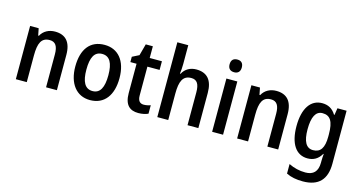

<svg xmlns="http://www.w3.org/2000/svg" viewBox="-97 -1202 3550 1884"><g transform="rotate(15 1678.5 -260.0)"><path d="M323 -551C262 -551 208 -524 179 -470H172L158 -541H71V0H182V-270C182 -397 210 -457 294 -457C353 -457 378 -416 378 -334V0H488V-358C488 -490 429 -551 323 -551Z M1051 -272C1051 -452 962 -551 827 -551C680 -551 602 -447 602 -272C602 -101 686 10 825 10C973 10 1051 -102 1051 -272ZM715 -271C715 -394 748 -459 826 -459C904 -459 938 -394 938 -272C938 -148 904 -82 827 -82C749 -82 715 -149 715 -271Z M1347 -83C1307 -83 1286 -108 1286 -160V-453H1410V-541H1286V-660H1214L1182 -542L1113 -507V-453H1176V-155C1176 -35 1230 10 1316 10C1355 10 1391 2 1416 -10V-96C1395 -88 1370 -83 1347 -83Z M1619 -760H1508V0H1619V-269C1619 -394 1647 -457 1732 -457C1790 -457 1815 -418 1815 -334V0H1925V-357C1925 -488 1867 -551 1758 -551C1698 -551 1646 -523 1619 -470H1612C1616 -495 1619 -532 1619 -568Z M2122 -749C2083 -749 2059 -729 2059 -684C2059 -640 2084 -620 2122 -620C2158 -620 2183 -640 2183 -684C2183 -729 2159 -749 2122 -749ZM2176 -541H2065V0H2176Z M2571 -551C2510 -551 2456 -524 2427 -470H2420L2406 -541H2319V0H2430V-270C2430 -397 2458 -457 2542 -457C2601 -457 2626 -416 2626 -334V0H2736V-358C2736 -490 2677 -551 2571 -551Z M3037 -551C2920 -551 2850 -448 2850 -269C2850 -91 2918 10 3035 10C3096 10 3142 -16 3175 -73H3179C3177 -51 3175 -19 3175 2V16C3175 107 3131 149 3051 149C2992 149 2935 136 2881 109V206C2930 230 2984 240 3049 240C3211 240 3286 155 3286 -2V-541H3193L3182 -471H3177C3143 -527 3097 -551 3037 -551ZM3065 -457C3144 -457 3178 -403 3178 -272V-249C3178 -133 3142 -82 3067 -82C2997 -82 2963 -143 2963 -267C2963 -392 2997 -457 3065 -457Z"/></g></svg>

Font: Noto Sans UI SemiCondensed Medium
Style: Regular
Weight: 500
Width: 4
Designer: Monotype Design Team
Foundry: Monotype Imaging Inc.
Version: Version 1.901